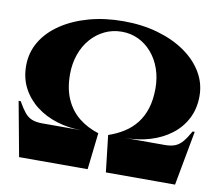

<svg xmlns="http://www.w3.org/2000/svg" viewBox="-78 -808 1036 902"><g transform="rotate(10 439.5 -357.0)"><path d="M800 0H482L462 -175Q503 -189 536 -210Q569 -231 593 -261.5Q617 -292 630 -333.5Q643 -375 643 -429Q643 -479 628 -522Q613 -565 585.5 -597Q558 -629 521.5 -646.5Q485 -664 442 -664Q398 -664 360.5 -646Q323 -628 295 -596Q267 -564 251.5 -520Q236 -476 236 -425Q236 -356 258.5 -306Q281 -256 321 -224Q361 -192 415 -175L395 0H78V-175H335Q274 -175 218 -192Q162 -209 119 -242Q76 -275 51 -322Q26 -369 26 -429Q26 -492 57 -544Q88 -596 144.5 -634Q201 -672 276.5 -693Q352 -714 441 -714Q530 -714 605 -692.5Q680 -671 735.5 -632.5Q791 -594 822 -542Q853 -490 853 -429Q853 -369 828.5 -321.5Q804 -274 761 -241.5Q718 -209 662 -192Q606 -175 542 -175H800ZM30 -260Q48 -228 63 -209.5Q78 -191 98 -183Q118 -175 147 -175H158V0H68L20 -260ZM860 -260 812 0H722V-175H732Q762 -175 781.5 -183Q801 -191 816.5 -209.5Q832 -228 850 -260Z"/></g></svg>

Font: Cinzel Black
Style: Regular
Weight: 900
Designer: Natanael Gama
Version: Version 2.000